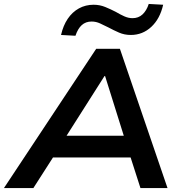

<svg xmlns="http://www.w3.org/2000/svg" viewBox="-50 -952 916 972"><path d="M-30 0 437 -705H557L798 0H661L598 -196L649 -155H177L244 -195L119 0ZM479 -567 268 -235 241 -265H621L586 -235L482 -567ZM332 -771 259 -775Q270 -823 293 -857Q316 -891 349.5 -909.5Q383 -928 424 -928Q455 -928 483 -916.5Q511 -905 536 -892Q558 -879 579 -869.5Q600 -860 621 -860Q651 -860 671.5 -879Q692 -898 703 -932L776 -928Q760 -857 716 -816Q672 -775 612 -775Q580 -775 552.5 -787Q525 -799 499 -813Q477 -824 456.5 -833.5Q436 -843 414 -843Q384 -843 364 -825Q344 -807 332 -771Z"/></svg>

Font: Nunito Sans 10pt SemiExpanded
Style: Bold Italic
Weight: 700
Width: 6
Italic angle: -9°
Designer: Vernon Adams
Foundry: Vernon Adams
Version: Version 3.101;gftools[0.9.27]